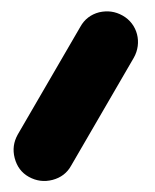

<svg xmlns="http://www.w3.org/2000/svg" viewBox="-20 -168 278 344"><path d="M31.7 148.9C44.9 156.2 59.1 158.2 74.2 154.3C88.9 150.4 100.1 142.1 107.4 128.9L219.7 -64.5C234.9 -91.3 226.6 -125 199.7 -140.1C186.5 -147.5 172.9 -149.4 157.7 -146C142.6 -142.1 131.3 -133.3 124 -120.1L11.7 73.2C4.4 86.4 2.4 100.1 6.3 115.2C10.3 130.4 18.6 141.6 31.7 148.9Z"/></svg>

Font: Mikhak SemiBold
Style: Regular
Weight: 600
Designer: Amin Abedi
Version: Version 3.2